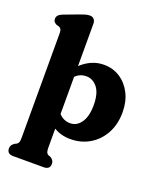

<svg xmlns="http://www.w3.org/2000/svg" viewBox="-174 -852 983 1191"><g transform="rotate(20 317.0 -257.0)"><path d="M247 -708.5V-428.5Q279 -458.5 316.5 -475Q354 -491.5 397 -491.5Q456.5 -491.5 503.5 -461Q550.5 -430.5 577.8 -376.8Q605 -323 605 -253Q605 -173 572 -113Q539 -53 482.8 -19.8Q426.5 13.5 356 13.5Q294.5 13.5 247 -15.5V108Q247 131 251.2 140.5Q255.5 150 264 154L278.5 159Q290 166 296.2 175Q302.5 184 302.5 197Q302.5 234 261.5 234H60Q19 234 19 197Q19 184 25.2 175.2Q31.5 166.5 42.5 159L53.5 154Q62 149.5 66.2 140.2Q70.5 131 70.5 108V-579.5Q70.5 -600 65 -607.8Q59.5 -615.5 50.5 -619.5L35.5 -623Q25 -628 18.5 -635.5Q12 -643 12 -655.5Q12 -682 47.5 -695.5L143 -731.5Q165 -739.5 179.8 -744Q194.5 -748.5 210.5 -748.5Q227.5 -748.5 237.2 -737.2Q247 -726 247 -708.5ZM317.5 -387Q277.5 -387 247 -358V-112Q263.5 -94.5 282.2 -86.5Q301 -78.5 321.5 -78.5Q365 -78.5 393.2 -118.8Q421.5 -159 421.5 -233.5Q421.5 -310.5 391.8 -348.8Q362 -387 317.5 -387Z"/></g></svg>

Font: Fraunces 9pt SuperSoft
Style: Bold
Weight: 700
Version: Version 1.000;[b76b70a41]